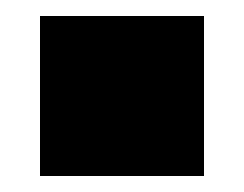

<svg xmlns="http://www.w3.org/2000/svg" viewBox="-20 -369 305 240"><path d="M30 -149V-349H235V-149Z"/></svg>

Font: Titillium Web Black
Style: Regular
Weight: 900
Version: Version 1.002;PS 35.000;hotconv 1.0.70;makeotf.lib2.5.55311